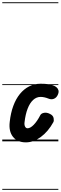

<svg xmlns="http://www.w3.org/2000/svg" viewBox="-25 -1250 538 1698"><path d="M204 9Q128.5 9 89.8 -40Q51 -89 61 -172Q69.5 -250.5 92.5 -313Q115.5 -375.5 151.2 -419.2Q187 -463 233.2 -486.2Q279.5 -509.5 334 -509.5Q372 -509.5 401 -505.5Q430 -501.5 453 -491.5Q462.5 -488 474.5 -478.2Q486.5 -468.5 491.8 -451.8Q497 -435 485.5 -410Q474 -385.5 452 -376.5Q430 -367.5 405 -377.5Q385 -385.5 367.5 -389.2Q350 -393 334 -393Q297.5 -393 268.2 -366.2Q239 -339.5 219.5 -289.2Q200 -239 192 -168.5Q189 -145.5 196.8 -130.5Q204.5 -115.5 218.5 -115.5Q243 -115.5 273.2 -146.2Q303.5 -177 331.5 -231.5Q339.5 -247.5 364.2 -252.2Q389 -257 417 -242.5Q445 -229 449.2 -205.2Q453.5 -181.5 447 -170Q401.5 -87 336.5 -39Q271.5 9 204 9ZM204 9Q128.5 9 89.8 -40Q51 -89 61 -172Q69.5 -250.5 92.5 -313Q115.5 -375.5 151.2 -419.2Q187 -463 233.2 -486.2Q279.5 -509.5 334 -509.5Q372 -509.5 401 -505.5Q430 -501.5 453 -491.5Q462.5 -488 474.5 -478.2Q486.5 -468.5 491.8 -451.8Q497 -435 485.5 -410Q474 -385.5 452 -376.5Q430 -367.5 405 -377.5Q385 -385.5 367.5 -389.2Q350 -393 334 -393Q297.5 -393 268.2 -366.2Q239 -339.5 219.5 -289.2Q200 -239 192 -168.5Q189 -145.5 196.8 -130.5Q204.5 -115.5 218.5 -115.5Q243 -115.5 273.2 -146.2Q303.5 -177 331.5 -231.5Q339.5 -247.5 364.2 -252.2Q389 -257 417 -242.5Q445 -229 449.2 -205.2Q453.5 -181.5 447 -170Q401.5 -87 336.5 -39Q271.5 9 204 9ZM-5 420.5H491V428.5H-5ZM-5 -16H491V0H-5ZM-5 -505.5H491V-497.5H-5ZM-5 -1230H491V-1222H-5Z"/></svg>

Font: Edu VIC WA NT Pre Guide
Style: Regular
Weight: 400
Designer: Tina and Corey Anderson, Eben Sorkin, Mirko Velimirovic
Foundry: Google for Education
Version: Version 1.000